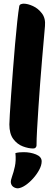

<svg xmlns="http://www.w3.org/2000/svg" viewBox="-20 -795 290 1046"><path d="M161 14Q135 14 104.5 2.5Q74 -9 52.5 -37.5Q31 -66 31 -117Q31 -129 33.5 -172Q36 -215 40.5 -278Q45 -341 50.5 -412.5Q56 -484 62 -553Q68 -622 74 -677.5Q80 -733 85 -762Q87 -770 95 -772.5Q103 -775 109 -775Q131 -775 159.5 -762Q188 -749 208.5 -722Q229 -695 225 -653Q223 -631 219 -584Q215 -537 209.5 -475Q204 -413 199 -344.5Q194 -276 189.5 -210Q185 -144 182 -89.5Q179 -35 179 -2Q179 3 174.5 8.5Q170 14 161 14ZM78 231Q64 231 52.5 223Q41 215 39 199Q38 187 46 165.5Q54 144 61 112Q68 80 64 39Q75 36 86.5 35Q98 34 109 34Q146 34 176.5 46.5Q207 59 207 84Q207 105 194 129.5Q181 154 161 176.5Q141 199 119 214Q97 229 78 231Z"/></svg>

Font: Protest Riot
Style: Regular
Weight: 400
Designer: Octavio Pardo
Foundry: Ashler Design
Version: Version 2.005; ttfautohint (v1.8.4.7-5d5b)